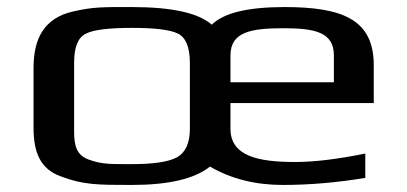

<svg xmlns="http://www.w3.org/2000/svg" viewBox="-20 -514 1153 544"><path d="M518 -149C518 -108 505 -81 481 -68C456 -55 414 -49 354 -49C294 -49 269 -48 231 -62C198 -74 190 -100 190 -140V-336C190 -381 201 -408 224 -419C246 -430 290 -435 354 -435C418 -435 461 -430 484 -419C506 -408 518 -381 518 -336ZM786 -494C681 -494 613 -477 580 -444C543 -477 468 -494 354 -494C275 -494 244 -495 185 -481C105 -462 75 -405 75 -321V-153C75 -82 94 -35 153 -14C216 10 258 10 354 10C457 10 531 -7 575 -42C635 -7 704 10 781 10C859 10 937 3 1015 -10V-79C937 -63 870 -55 816 -55C711 -55 633 -72 633 -149V-222H1039V-329C1039 -458 952 -494 786 -494ZM783 -434C872 -434 926 -423 926 -357V-281H633V-357C633 -424 692 -434 783 -434Z"/></svg>

Font: Gamestation Extended
Style: Regular
Weight: 400
Width: 7
Designer: Jonas Hecksher
Foundry: Jonas Hecksher, Playtypeª, e-types AS
Version: Version 1.003